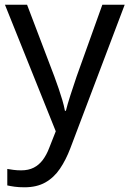

<svg xmlns="http://www.w3.org/2000/svg" viewBox="-20 -556 550 816"><path d="M1 -536H95L211 -231Q221 -204 229.5 -179Q238 -154 245 -130.5Q252 -107 256 -85H260Q266 -110 279 -150.5Q292 -191 306 -232L415 -536H510L279 74Q260 124 234.5 161.5Q209 199 172.5 219.5Q136 240 84 240Q60 240 42 237.5Q24 235 11 232V162Q22 164 37.5 166Q53 168 70 168Q101 168 123.5 156.5Q146 145 162 123.5Q178 102 189 73L217 2Z"/></svg>

Font: usinhala85
Style: Book
Weight: 400
Designer: Jelle Bosma - Monotype Design Team
Foundry: Monotype Imaging Inc.
Version: Version 2.003